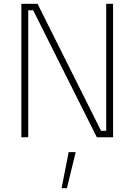

<svg xmlns="http://www.w3.org/2000/svg" viewBox="-20 -720 705 1007"><path d="M303 267 340 78H377L331 267ZM92 0V-700H177L510 -34H537V-700H573V0H488L154 -666H128V0Z"/></svg>

Font: TitilliumWeb ExtraLight
Style: Regular
Weight: 400
Designer: Mohamed Gaber, Accademia di Belle Arti di Urbino and others
Foundry: Kief Type Foundry, Accademia di Belle Arti di Urbino and others
Version: Version 3.000; ttfautohint (v1.8.2)